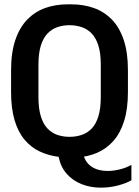

<svg xmlns="http://www.w3.org/2000/svg" viewBox="-20 -716 640 884"><path d="M444 148Q396 148 355 131.5Q314 115 286.5 83.5Q259 52 250 6Q202 0 162 -19Q122 -38 92.5 -73.5Q63 -109 47 -163Q31 -217 31 -292V-393Q31 -475 51 -533Q71 -591 106.5 -627Q142 -663 189 -679.5Q236 -696 291 -696H309Q365 -696 412.5 -679Q460 -662 495 -626Q530 -590 549.5 -532.5Q569 -475 569 -393V-292Q569 -215 551.5 -159Q534 -103 502 -67Q470 -31 427 -12.5Q384 6 333 9L361 -34Q361 16 391.5 43.5Q422 71 477 71Q503 71 533 63.5Q563 56 585 43V114Q561 128 523 138Q485 148 444 148ZM300 -86Q330 -86 356.5 -95Q383 -104 402.5 -124.5Q422 -145 433 -180.5Q444 -216 444 -269V-418Q444 -471 433 -506Q422 -541 402.5 -561.5Q383 -582 356.5 -591Q330 -600 300 -600Q270 -600 244 -591Q218 -582 198.5 -561.5Q179 -541 168 -506Q157 -471 157 -418V-269Q157 -216 168 -180.5Q179 -145 198.5 -124.5Q218 -104 244 -95Q270 -86 300 -86Z"/></svg>

Font: Chivo Mono Medium
Style: Regular
Weight: 500
Monospace: yes
Designer: Hector Gatti
Foundry: Omnibus-Type
Version: Version 1.008